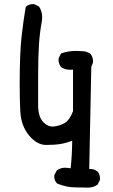

<svg xmlns="http://www.w3.org/2000/svg" viewBox="-20 -754 540 914"><path d="M238.3 85.9Q238.3 82.5 238.8 78.6L251 56.6L252 56.2Q268.6 44.4 290 44.4Q295.9 44.4 302.2 45.4L316.4 46.9Q323.2 -16.6 323.7 -84.5Q295.9 -73.2 268.3 -68.6Q240.7 -64 199.2 -64Q155.8 -64 117.7 -109.9Q80.6 -155.3 76.7 -222.2Q73.7 -274.9 73.7 -355.5Q73.7 -496.6 82.5 -578.1Q90.3 -649.4 102.5 -721.7L104 -722.7Q117.2 -734.4 136.7 -734.4Q139.6 -734.4 144 -733.9L166 -722.7Q180.7 -699.7 180.7 -671.9Q180.7 -662.6 179.2 -653.3Q169.4 -599.1 165.5 -543Q161.6 -487.3 161.6 -396.5V-252Q161.6 -200.2 184.6 -174.3L188.5 -170.4Q207.5 -151.4 230 -151.4Q232.4 -151.4 235.4 -151.9Q264.6 -154.8 288.1 -168.5Q311 -182.1 327.6 -224.6V-422.4Q321.3 -421.9 316.4 -421.9Q311.5 -421.9 304.7 -422.4Q297.9 -422.9 288.8 -425.8Q279.8 -428.7 270.5 -434.6Q263.7 -443.8 261.2 -452.6Q258.8 -461.4 258.8 -467Q258.8 -472.7 259.3 -477.1L270.5 -499.5Q304.7 -511.7 342.3 -511.7Q356 -511.7 370.6 -510.3Q393.6 -510.3 411.1 -497.1Q418 -487.8 420.4 -479Q422.9 -470.2 422.9 -464.4Q422.9 -455.6 421.9 -454.1L414.6 -435.5L404.8 50.8Q407.2 50.3 409.7 50.3Q428.7 50.3 444.3 62.5Q456.1 76.2 456.1 95.7Q456.1 98.6 455.6 103L444.8 124.5L443.4 125.5Q423.8 139.2 397.9 139.2Q396 139.2 382.1 138.7Q368.2 138.2 342.8 138.2Q294.9 138.2 252 119.6L251 118.7Q238.3 105.5 238.3 85.9Z"/></svg>

Font: Bakudai
Style: Medium
Weight: 500
Version: Version 1.48